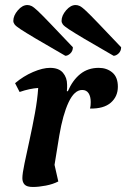

<svg xmlns="http://www.w3.org/2000/svg" viewBox="-20 -732 502 764"><path d="M111 12Q87 12 78 2.5Q69 -7 69 -23Q69 -41 77.5 -81.5Q86 -122 97.5 -174.5Q109 -227 119 -281.5Q129 -336 132 -382Q116 -381 97 -377Q78 -373 58 -366L40 -401Q73 -429 111.5 -445.5Q150 -462 179 -462Q214 -462 230.5 -442.5Q247 -423 247 -395Q247 -389 247 -382.5Q247 -376 246 -369H250Q269 -413 299.5 -437.5Q330 -462 373 -462Q405 -462 427 -443.5Q449 -425 449 -387Q449 -348 421 -323.5Q393 -299 338 -300Q340 -307 340.5 -313.5Q341 -320 341 -326Q341 -348 332.5 -361Q324 -374 307 -374Q276 -374 253 -325Q230 -276 216 -193L197 -76L212 -10Q191 1 162.5 6.5Q134 12 111 12ZM240 -510Q165 -553 123 -578Q81 -603 62 -615.5Q43 -628 38 -635Q33 -642 33 -649Q33 -670 51 -691Q69 -712 89 -712Q97 -712 105.5 -708Q114 -704 130.5 -688.5Q147 -673 180 -638.5Q213 -604 270 -544Q270 -529 260 -519.5Q250 -510 240 -510ZM432 -510Q357 -553 315 -578Q273 -603 254 -615.5Q235 -628 230 -635Q225 -642 225 -649Q225 -670 243 -691Q261 -712 281 -712Q289 -712 297.5 -708Q306 -704 322.5 -688.5Q339 -673 372 -638.5Q405 -604 462 -544Q462 -529 452 -519.5Q442 -510 432 -510Z"/></svg>

Font: Petrona
Style: Bold Italic
Weight: 700
Italic angle: -9°
Designer: Ringo R. Seeber
Foundry: Ringo R. Seeber
Version: Version 2.001; ttfautohint (v1.8.3)